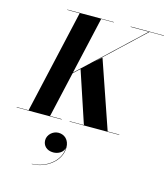

<svg xmlns="http://www.w3.org/2000/svg" viewBox="-195 -867 1167 1338"><g transform="rotate(15 389.0 -198.0)"><path d="M-42.5 -2.5V0H282.5V-2.5H198L272.5 -330.5L318.5 -374L442 -2.5H339.5V0H697.5V-2.5H613.5L445.5 -490.5L389 -440.5L715.5 -747.5H819.5V-750H579.5V-747.5H711L273.5 -336L367 -747.5H457.5V-750H122.5V-747.5H212L43 -2.5ZM208.5 168.5C208.5 207 236.5 237 284.5 237C318 237 355.5 218.5 362 183C360.5 282 255.5 352 161 352V354C259 354 365 282.5 365 180.5C365 126.5 329.5 95 286.5 95C244 95 208.5 130 208.5 168.5Z"/></g></svg>

Font: Bodoni* 72pt
Style: Bold Italic
Weight: 700
Italic angle: -13°
Version: Version 2.3